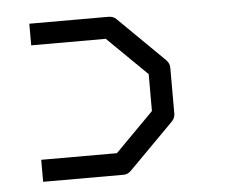

<svg xmlns="http://www.w3.org/2000/svg" viewBox="-39 -519 618 513"><g transform="rotate(-5 270.0 -263.0)"><path d="M57 -51V-110H260L363 -214V-313L257 -417H57V-475H269Q282 -475 290 -467L413 -346Q422 -337 422 -325V-202Q422 -190 413 -181L293 -60Q284 -51 273 -51Z"/></g></svg>

Font: ibm3270
Style: Regular
Weight: 400
Monospace: yes
Version: Version 2.0.3